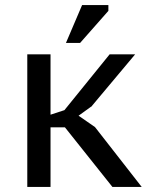

<svg xmlns="http://www.w3.org/2000/svg" viewBox="-20 -740 587 760"><path d="M237 -236H180V0H88V-525H180V-286L235 -304L414 -525H515L344 -321H345L291 -282L356 -237L541 0H425ZM305 -720H409V-697L297 -570H241Z"/></svg>

Font: PT Sans Caption
Style: Regular
Weight: 400
Designer: A.Korolkova, O.Umpeleva, V.Yefimov
Foundry: ParaType Ltd
Version: Version 2.004W OFL